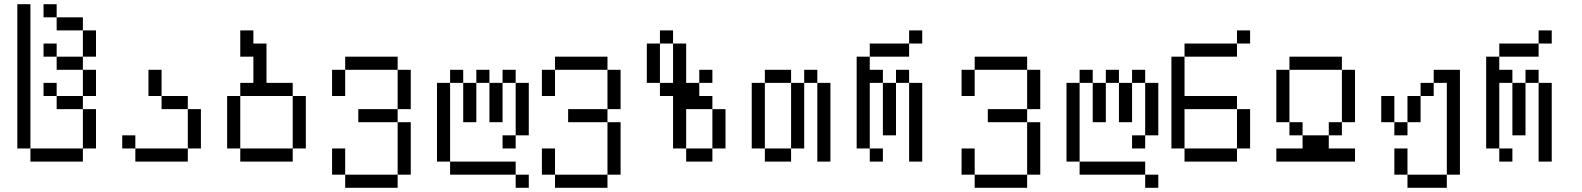

<svg xmlns="http://www.w3.org/2000/svg" viewBox="-20 -770 7540 915"><path d="M125 -62.5V0H375V-62.5ZM125 -62.5V-750H62.5V-62.5ZM375 -62.5H437.5V-250H375ZM375 -250V-312.5H250V-250ZM250 -312.5V-375H187.5V-312.5ZM375 -312.5H437.5Q437.5 -312.5 437.5 -437.5H375Q375 -437.5 375 -312.5ZM375 -437.5V-500H250V-437.5ZM250 -500V-562.5H187.5V-500ZM375 -500H437.5Q437.5 -500 437.5 -625H375Q375 -625 375 -500ZM375 -625V-687.5H250V-625ZM250 -687.5V-750H187.5V-687.5Z M625 -62.5V0H875V-62.5ZM625 -62.5V-125H562.5V-62.5ZM875 -62.5H937.5V-250H875ZM875 -250V-312.5H750V-250ZM750 -312.5Q750 -312.5 750 -437.5H687.5Q687.5 -437.5 687.5 -312.5Z M1125 -62.5V0H1375V-62.5ZM1125 -62.5Q1125 -62.5 1125 -312.5H1062.5Q1062.5 -312.5 1062.5 -62.5ZM1375 -62.5H1437.5Q1437.5 -62.5 1437.5 -312.5H1375Q1375 -312.5 1375 -62.5ZM1125 -312.5H1375V-375H1250V-562.5H1187.5V-625H1125Q1125 -625 1125 -500H1187.5Q1187.5 -500 1187.5 -375H1125Z M1625 62.5V125H1875V62.5ZM1625 62.5Q1625 62.5 1625 -62.5H1562.5Q1562.5 -62.5 1562.5 62.5ZM1875 62.5H1937.5Q1937.5 62.5 1937.5 -187.5H1875Q1875 -187.5 1875 62.5ZM1875 -187.5V-250H1687.5V-187.5ZM1875 -250H1937.5V-437.5H1875ZM1562.5 -437.5Q1562.5 -437.5 1562.5 -312.5H1625Q1625 -312.5 1625 -437.5ZM1625 -437.5H1875V-500H1625Z M2500 125V62.5H2437.5V125ZM2437.5 62.5V0H2125V62.5ZM2125 0Q2125 0 2125 -375H2062.5Q2062.5 -375 2062.5 0ZM2437.5 -125H2375V-62.5H2437.5ZM2437.5 -125H2500Q2500 -125 2500 -375H2437.5Q2437.5 -375 2437.5 -125ZM2187.5 -375V-187.5H2250V-375ZM2312.5 -375V-187.5H2375V-375ZM2125 -375H2187.5V-437.5H2125ZM2250 -375H2312.5V-437.5H2250ZM2375 -375H2437.5V-437.5H2375Z M2625 62.5V125H2875V62.5ZM2625 62.5Q2625 62.5 2625 -62.5H2562.5Q2562.5 -62.5 2562.5 62.5ZM2875 62.5H2937.5Q2937.5 62.5 2937.5 -187.5H2875Q2875 -187.5 2875 62.5ZM2875 -187.5V-250H2687.5V-187.5ZM2875 -250H2937.5V-437.5H2875ZM2562.5 -437.5Q2562.5 -437.5 2562.5 -312.5H2625Q2625 -312.5 2625 -437.5ZM2625 -437.5H2875V-500H2625Z M3375 -375V-437.5H3312.5V-375H3250V-562.5H3187.5V-375H3125V-312.5H3187.5Q3187.5 -312.5 3187.5 -62.5H3250V0H3375V-62.5H3250V-250H3375V-62.5H3437.5V-250H3375V-312.5H3312.5V-375ZM3125 -375V-562.5H3062.5V-375ZM3125 -562.5H3187.5V-625H3125Z M3625 -62.5V0H3750V-62.5ZM3625 -62.5V-375H3562.5V-62.5ZM3750 -62.5H3812.5V-375H3750ZM3875 -375Q3875 -375 3875 0H3937.5Q3937.5 0 3937.5 -375ZM3625 -375H3750V-437.5H3625ZM3812.5 -375H3875V-437.5H3812.5Z M4187.5 0V-62.5H4125V0ZM4375 -562.5V-625H4312.5V-562.5H4125V-500H4062.5V-62.5H4125V-375H4187.5Q4187.5 -375 4187.5 -125H4250Q4250 -125 4250 -375H4187.5V-437.5H4125V-500H4312.5V-562.5ZM4312.5 -375Q4312.5 -375 4312.5 0H4375Q4375 0 4375 -375ZM4250 -375H4312.5V-437.5H4250Z M4625 62.5V125H4875V62.5ZM4625 62.5Q4625 62.5 4625 -62.5H4562.5Q4562.5 -62.5 4562.5 62.5ZM4875 62.5H4937.5Q4937.5 62.5 4937.5 -187.5H4875Q4875 -187.5 4875 62.5ZM4875 -187.5V-250H4687.5V-187.5ZM4875 -250H4937.5V-437.5H4875ZM4562.5 -437.5Q4562.5 -437.5 4562.5 -312.5H4625Q4625 -312.5 4625 -437.5ZM4625 -437.5H4875V-500H4625Z M5500 125V62.5H5437.5V125ZM5437.5 62.5V0H5125V62.5ZM5125 0Q5125 0 5125 -375H5062.5Q5062.5 -375 5062.5 0ZM5437.5 -125H5375V-62.5H5437.5ZM5437.5 -125H5500Q5500 -125 5500 -375H5437.5Q5437.5 -375 5437.5 -125ZM5187.5 -375V-187.5H5250V-375ZM5312.5 -375V-187.5H5375V-375ZM5125 -375H5187.5V-437.5H5125ZM5250 -375H5312.5V-437.5H5250ZM5375 -375H5437.5V-437.5H5375Z M5937.5 -562.5V-625H5875V-562.5H5625V-500H5562.5V-62.5H5625V0H5875V-62.5H5625V-250H5875V-62.5H5937.5V-250H5875V-312.5H5625V-500H5875V-562.5Z M6437.5 0V-62.5H6312.5V-125H6187.5V-62.5H6062.5V0ZM6187.5 -125V-187.5H6125V-125ZM6312.5 -125H6375V-187.5H6312.5ZM6125 -187.5Q6125 -187.5 6125 -437.5H6062.5Q6062.5 -437.5 6062.5 -187.5ZM6375 -187.5H6437.5Q6437.5 -187.5 6437.5 -437.5H6375Q6375 -437.5 6375 -187.5ZM6125 -437.5H6375V-500H6125Z M6687.5 62.5V125H6875V62.5ZM6687.5 62.5Q6687.5 62.5 6687.5 -62.5H6625Q6625 -62.5 6625 62.5ZM6875 62.5H6937.5Q6937.5 62.5 6937.5 -437.5H6812.5V-375H6750V-312.5H6687.5Q6687.5 -312.5 6687.5 -187.5H6625V-125H6687.5V-187.5H6750Q6750 -187.5 6750 -312.5H6812.5V-375H6875ZM6625 -187.5Q6625 -187.5 6625 -312.5H6562.5Q6562.5 -312.5 6562.5 -187.5Z M7187.5 0V-62.5H7125V0ZM7375 -562.5V-625H7312.5V-562.5H7125V-500H7062.5V-62.5H7125V-375H7187.5Q7187.5 -375 7187.5 -125H7250Q7250 -125 7250 -375H7187.5V-437.5H7125V-500H7312.5V-562.5ZM7312.5 -375Q7312.5 -375 7312.5 0H7375Q7375 0 7375 -375ZM7250 -375H7312.5V-437.5H7250Z"/></svg>

Font: UnifontExMono
Style: Regular
Weight: 500
Version: Version 15.0.06